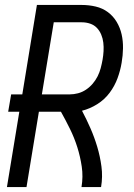

<svg xmlns="http://www.w3.org/2000/svg" viewBox="-20 -755 540 775"><path d="M8 0 58 -304H13L25 -374H70L129 -735H310Q339 -735 366.5 -728.5Q394 -722 415.5 -706Q437 -690 451 -666.5Q465 -643 471 -616Q477 -589 476.5 -560Q476 -531 471 -502Q466 -471 454.5 -439.5Q443 -408 422.5 -380.5Q402 -353 372.5 -334.5Q343 -316 311 -308Q329 -274 345 -237.5Q361 -201 372.5 -162.5Q384 -124 389.5 -83Q395 -42 388 0H309Q316 -42 310 -82.5Q304 -123 292 -161Q280 -199 262.5 -234.5Q245 -270 226 -304H137L87 0ZM149 -374H261Q278 -374 295 -378.5Q312 -383 327 -393Q342 -403 354 -417Q366 -431 374 -447Q382 -463 386.5 -480Q391 -497 394 -514Q397 -531 398 -548.5Q399 -566 397 -583Q395 -600 388.5 -615.5Q382 -631 371 -642.5Q360 -654 344 -659.5Q328 -665 310 -665H197Z"/></svg>

Font: Iosevka Curly
Style: Italic
Weight: 400
Italic angle: -9°
Monospace: yes
Designer: Belleve Invis
Foundry: Belleve Invis
Version: Version 22.1.2; ttfautohint (v1.8.4)